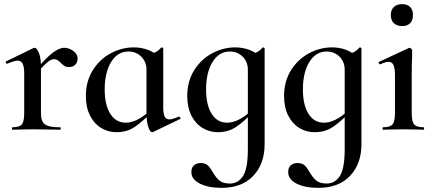

<svg xmlns="http://www.w3.org/2000/svg" viewBox="-20 -627 2094 928"><path d="M291 -396Q313 -396 334 -381Q355 -366 355 -345Q355 -326 344 -314.5Q333 -303 313 -303Q300 -303 292 -308Q284 -313 274 -323Q265 -332 258 -336.5Q251 -341 241 -341Q228 -341 211.5 -328Q195 -315 155 -271L148 -283Q202 -347 234 -371.5Q266 -396 291 -396ZM41 -12Q75 -12 86 -26Q97 -40 97 -81V-272Q97 -304 89.5 -319Q82 -334 65 -334Q50 -334 15 -319H14Q10 -319 8 -324Q6 -329 9 -330L140 -394Q146 -396 147 -396Q158 -396 168 -371Q178 -346 178 -306V-81Q178 -53 186 -38.5Q194 -24 213.5 -18Q233 -12 270 -12Q274 -12 274 -6Q274 0 270 0Q236 0 216 -1L138 -2L80 -1Q66 0 41 0Q38 0 38 -6Q38 -12 41 -12Z M395 -163Q395 -234 428.5 -287.5Q462 -341 515.5 -369.5Q569 -398 627 -398Q663 -398 695 -386Q727 -374 750 -351L688 -290Q688 -328 663 -353Q638 -378 601 -378Q548 -378 517 -327Q486 -276 486 -195Q486 -120 513 -77Q540 -34 588 -34Q641 -34 705 -92L713 -85Q669 -39 631 -13.5Q593 12 543 12Q503 12 469 -8.5Q435 -29 415 -68.5Q395 -108 395 -163ZM688 -81V-360Q717 -368 731 -374.5Q745 -381 759 -397Q760 -398 762 -398Q764 -398 766.5 -396.5Q769 -395 769 -393V-108Q769 -77 776 -63.5Q783 -50 799 -50Q813 -50 844 -63H845Q849 -63 851.5 -58.5Q854 -54 851 -52L720 11Q718 12 715 12Q705 12 696.5 -14Q688 -40 688 -81Z M905 205Q905 182 918 171.5Q931 161 949 161Q972 161 984 172Q996 183 1009 206Q1024 232 1041 246Q1058 260 1091 260Q1131 260 1154.5 224Q1178 188 1178 94V-360Q1207 -368 1221 -374.5Q1235 -381 1249 -397Q1250 -398 1252 -398Q1254 -398 1256.5 -396.5Q1259 -395 1259 -393V70Q1259 165 1204 223Q1149 281 1051 281Q987 281 946 260.5Q905 240 905 205ZM885 -163Q885 -234 918.5 -287.5Q952 -341 1005.5 -369.5Q1059 -398 1117 -398Q1153 -398 1185 -386Q1217 -374 1240 -351L1178 -290Q1178 -328 1153 -353Q1128 -378 1091 -378Q1038 -378 1007 -327Q976 -276 976 -195Q976 -120 1003 -77Q1030 -34 1078 -34Q1131 -34 1195 -92L1203 -85Q1159 -39 1121 -13.5Q1083 12 1033 12Q993 12 959 -8.5Q925 -29 905 -68.5Q885 -108 885 -163ZM1373 205Q1373 182 1386 171.5Q1399 161 1417 161Q1440 161 1452 172Q1464 183 1477 206Q1492 232 1509 246Q1526 260 1559 260Q1599 260 1622.5 224Q1646 188 1646 94V-360Q1675 -368 1689 -374.5Q1703 -381 1717 -397Q1718 -398 1720 -398Q1722 -398 1724.5 -396.5Q1727 -395 1727 -393V70Q1727 165 1672 223Q1617 281 1518 281Q1454 281 1413.5 260.5Q1373 240 1373 205ZM1353 -163Q1353 -234 1386.5 -287.5Q1420 -341 1473.5 -369.5Q1527 -398 1585 -398Q1658 -398 1708 -351L1646 -290Q1646 -328 1621 -353Q1596 -378 1559 -378Q1506 -378 1475 -327Q1444 -276 1444 -195Q1444 -120 1471 -77Q1498 -34 1546 -34Q1599 -34 1663 -92L1671 -85Q1627 -39 1589 -13.5Q1551 12 1501 12Q1460 12 1426.5 -8.5Q1393 -29 1373 -68.5Q1353 -108 1353 -163Z M1832 -12Q1866 -12 1877.5 -26Q1889 -40 1889 -81V-263Q1889 -297 1882 -312.5Q1875 -328 1858 -328Q1842 -328 1818 -316H1817Q1813 -316 1811 -321Q1809 -326 1812 -328L1956 -395L1959 -396Q1963 -396 1967.5 -391.5Q1972 -387 1972 -384V-363Q1970 -321 1970 -264V-81Q1970 -40 1981.5 -26Q1993 -12 2027 -12Q2030 -12 2030 -6Q2030 0 2027 0Q2002 0 1987 -1L1929 -2L1871 -1Q1857 0 1832 0Q1829 0 1829 -6Q1829 -12 1832 -12ZM1869 -555Q1869 -579 1883.5 -593Q1898 -607 1924 -607Q1949 -607 1962.5 -593Q1976 -579 1976 -555Q1976 -529 1962.5 -515Q1949 -501 1924 -501Q1898 -501 1883.5 -515Q1869 -529 1869 -555Z"/></svg>

Font: Cormorant Infant SemiBold
Style: Regular
Weight: 600
Designer: Christian Thalmann (Catharsis Fonts)
Foundry: Catharsis Fonts
Version: Version 4.000